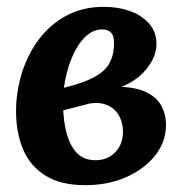

<svg xmlns="http://www.w3.org/2000/svg" viewBox="-20 -531 547 562"><path d="M229 11Q158 11 113 -17Q68 -45 47.5 -94Q27 -143 27 -205Q27 -261 43.5 -315.5Q60 -370 92.5 -414Q125 -458 173 -484.5Q221 -511 285 -511Q325 -511 359.5 -499Q394 -487 416 -462.5Q438 -438 438 -402Q438 -358 397 -316Q356 -274 256 -252L258 -232L165 -208Q169 -138 192 -100Q215 -62 259 -62Q295 -62 317.5 -85.5Q340 -109 340 -146Q340 -173 326.5 -195.5Q313 -218 284.5 -226.5Q256 -235 210 -220L203 -259Q281 -279 332 -277Q383 -275 412.5 -259Q442 -243 454 -218Q466 -193 466 -166Q466 -117 435 -77Q404 -37 350.5 -13Q297 11 229 11ZM167 -274Q224 -288 254.5 -304.5Q285 -321 298 -342Q311 -363 313 -390Q316 -421 307 -433Q298 -445 279 -445Q252 -445 229 -422.5Q206 -400 190 -361.5Q174 -323 167 -274Z"/></svg>

Font: Lora
Style: Italic
Weight: 400
Italic angle: -3°
Designer: Olga Karpushina, Alexei Vanyashin (Cyrillic)
Foundry: Cyreal
Version: Version 3.008